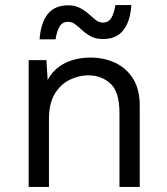

<svg xmlns="http://www.w3.org/2000/svg" viewBox="-20 -737 659 757"><path d="M93 0V-500H163L170 -388L157 -399Q173 -439 200 -463.5Q227 -488 262.5 -499Q298 -510 336 -510Q390 -510 434 -489.5Q478 -469 504.5 -427Q531 -385 531 -320V0H451V-292Q451 -375 415.5 -407.5Q380 -440 328 -440Q292 -440 256 -423Q220 -406 196.5 -368Q173 -330 173 -266V0ZM498 -717Q495 -673 481.5 -643Q468 -613 444.5 -598Q421 -583 386 -583Q358 -583 338.5 -593.5Q319 -604 305 -617Q291 -630 277.5 -640.5Q264 -651 248 -651Q226 -651 215 -632.5Q204 -614 199 -582H136Q141 -648 168.5 -682Q196 -716 249 -716Q276 -716 295.5 -705.5Q315 -695 329.5 -682Q344 -669 357 -658.5Q370 -648 385 -648Q408 -648 419 -666.5Q430 -685 435 -717Z"/></svg>

Font: Work Sans
Style: Regular
Weight: 400
Designer: Wei Huang
Foundry: Wei Huang
Version: Version 2.006; ttfautohint (v1.8.1.43-b0c9)